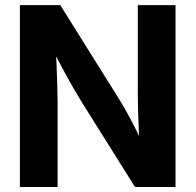

<svg xmlns="http://www.w3.org/2000/svg" viewBox="-20 -748 782 768"><path d="M59.6 0V-727.5H221.2L453.1 -356.9Q466.8 -335 484.1 -304.4Q501.5 -273.9 520 -237.3Q538.6 -200.7 556.2 -161.6L540 -140.1Q537.6 -176.3 535.4 -220.7Q533.2 -265.1 532.2 -305.9Q531.2 -346.7 531.2 -372.1V-727.5H682.1V0H520L309.6 -335.4Q292 -363.8 272 -398.4Q252 -433.1 229 -476.3Q206.1 -519.5 178.2 -572.3L201.2 -582Q204.6 -528.8 206.5 -481Q208.5 -433.1 209.5 -395.8Q210.4 -358.4 210.4 -335.9V0Z"/></svg>

Font: Inter 24pt
Style: Bold
Weight: 700
Designer: Rasmus Andersson
Foundry: rsms
Version: Version 4.001;git-66647c0bb